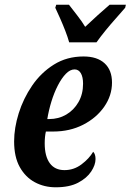

<svg xmlns="http://www.w3.org/2000/svg" viewBox="-20 -786 555 816"><path d="M217 10Q168 10 128 -11.5Q88 -33 64 -76Q40 -119 40 -185Q40 -242 59.5 -304.5Q79 -367 116.5 -422Q154 -477 209 -511.5Q264 -546 335 -546Q393 -546 424.5 -517Q456 -488 456 -435Q456 -380 423 -332.5Q390 -285 333.5 -256Q277 -227 206 -227H175Q170 -205 170 -177Q170 -122 191.5 -92.5Q213 -63 254 -63Q294 -63 326.5 -87.5Q359 -112 376 -141Q386 -131 386 -110Q386 -85 367.5 -57Q349 -29 312 -9.5Q275 10 217 10ZM189 -280Q229 -280 261.5 -299Q294 -318 313.5 -352Q333 -386 333 -430Q333 -459 323.5 -475Q314 -491 297 -491Q278 -491 260 -472.5Q242 -454 226 -423Q210 -392 198.5 -354.5Q187 -317 181 -280ZM274 -606Q268 -628 257.5 -655Q247 -682 235.5 -708Q224 -734 215 -753L219 -766H273Q286 -749 307.5 -721.5Q329 -694 342 -672Q365 -694 396 -722Q427 -750 446 -766H515L512 -753Q496 -734 473.5 -709Q451 -684 429 -657Q407 -630 390 -606Z"/></svg>

Font: Noto Serif ExtraCondensed
Style: Bold Italic
Weight: 700
Width: 2
Italic angle: -12°
Designer: Monotype Design Team
Foundry: Monotype Imaging Inc.
Version: Version 2.013; ttfautohint (v1.8.4.7-5d5b)